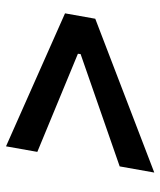

<svg xmlns="http://www.w3.org/2000/svg" viewBox="32 -660 523 626"><g transform="rotate(-90 293.0 -346.5)"><path d="M43.9 -104.5 64 -217.3 430.2 -344.7 431.2 -353.5 111.3 -485.8 129.4 -587.9 563 -395.5 545.4 -296.9Z"/></g></svg>

Font: Cascadia Mono PL
Style: Italic
Weight: 400
Italic angle: -10°
Monospace: yes
Designer: Aaron Bell
Foundry: Saja Typeworks
Version: Version 2404.023; ttfautohint (v1.8.4)